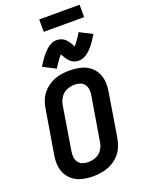

<svg xmlns="http://www.w3.org/2000/svg" viewBox="-206 -1241 997 1340"><g transform="rotate(-20 292.5 -571.0)"><path d="M244 8Q277 8 310.5 2Q344 -4 376 -19.5Q408 -35 433.5 -60.5Q459 -86 473 -118Q487 -150 493 -183L546 -508Q553 -547 550 -584.5Q547 -622 529.5 -654Q512 -686 482.5 -706.5Q453 -727 416 -735Q379 -743 341 -743Q308 -743 274.5 -737.5Q241 -732 209 -716Q177 -700 151.5 -674.5Q126 -649 112 -617Q98 -585 93 -552L39 -227Q32 -189 35 -151Q38 -113 55.5 -81.5Q73 -50 102.5 -29Q132 -8 169 0Q206 8 244 8ZM246 -97Q224 -97 204 -104.5Q184 -112 172.5 -129Q161 -146 159 -167Q157 -188 161 -210L214 -535Q219 -563 236.5 -589Q254 -615 282.5 -626.5Q311 -638 339 -638Q361 -638 381 -631Q401 -624 412.5 -607Q424 -590 426 -568.5Q428 -547 424 -525L370 -201Q366 -172 349 -146Q332 -120 303.5 -108.5Q275 -97 246 -97ZM427 -785Q448 -785 468 -794.5Q488 -804 504 -819Q520 -834 532 -848Q544 -862 557 -881.5Q570 -901 585 -925L492 -973Q486 -962 480 -953Q474 -944 468.5 -936Q463 -928 458 -921Q453 -914 448.5 -908Q444 -902 441 -898.5Q438 -895 432 -888Q426 -900 419.5 -911.5Q413 -923 403.5 -935Q394 -947 383 -955.5Q372 -964 357.5 -968.5Q343 -973 328 -973Q307 -973 286.5 -963.5Q266 -954 250.5 -939Q235 -924 223 -910Q211 -896 197.5 -876.5Q184 -857 169 -833L262 -785Q269 -796 275 -805Q281 -814 286.5 -822Q292 -830 296.5 -837Q301 -844 306 -850Q311 -856 313.5 -859.5Q316 -863 322 -869Q329 -859 335.5 -847Q342 -835 351.5 -823Q361 -811 372 -802.5Q383 -794 397.5 -789.5Q412 -785 427 -785ZM264 -1058H564V-1150H264Z"/></g></svg>

Font: Iosevka Sparkle
Style: Bold Italic
Weight: 700
Italic angle: -9°
Designer: Belleve Invis
Foundry: Belleve Invis
Version: Version 4.5.0; ttfautohint (v1.8.3)